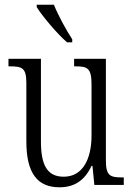

<svg xmlns="http://www.w3.org/2000/svg" viewBox="-20 -786 566 816"><path d="M265 -606H287V-619C262 -657 227 -721 209 -766H136V-756C157 -721 223 -642 265 -606ZM233 10C296 10 340 -19 369 -81H373L381 0H506V-32H499C449 -32 430 -38 430 -104V-536H295V-504H300C352 -504 369 -497 369 -426V-210C369 -111 332 -35 251 -35C178 -35 154 -88 154 -186V-536H16V-504H23C74 -504 92 -497 92 -434V-185C92 -47 141 10 233 10Z"/></svg>

Font: Noto Serif Hebrew Condensed Light
Style: Regular
Weight: 300
Width: 3
Designer: Monotype Design Team
Foundry: Monotype Imaging Inc.
Version: Version 2.004